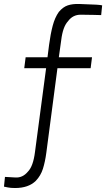

<svg xmlns="http://www.w3.org/2000/svg" viewBox="-41 -701 562 966"><path d="M-21 238 -16 189 37 192Q73 194 99 163Q126 136 135 64L191 -358H81L88 -413H198L206 -476Q213 -529 224 -571Q235 -613 255 -641Q276 -666 300 -674Q324 -682 357 -681Q420 -679 443.5 -677.5Q467 -676 473 -674L468 -625Q446 -625 432 -626L365 -627Q325 -627 301 -594Q275 -566 267 -499L255 -413H422L415 -358H248L192 68Q186 113 175 148Q164 183 139 209Q102 245 35 245Q12 245 -1.5 242Q-15 239 -21 238Z"/></svg>

Font: Bellota
Style: Italic
Weight: 400
Italic angle: -7.5°
Designer: Kemie Guaida
Foundry: Kemie Guaida
Version: Version 4.001